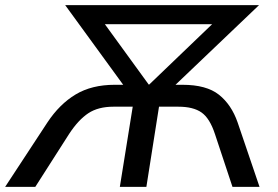

<svg xmlns="http://www.w3.org/2000/svg" viewBox="-55 -725 1078 745"><path d="M-35 0 129 -250Q176 -321 238.5 -358.5Q301 -396 390 -396H423L198 -705H950L626 -396H653Q746 -396 794.5 -357.5Q843 -319 867 -250L952 0H847L779 -205Q759 -266 727 -288.5Q695 -311 637 -311H562L513 0H410L460 -311H385Q326 -311 287.5 -285.5Q249 -260 213 -205L82 0ZM522 -397H524L768 -631H352Z"/></svg>

Font: Mulish SemiBold
Style: Italic
Weight: 600
Italic angle: -9°
Designer: Vernon Adams
Foundry: Vernon Adams
Version: Version 3.603; ttfautohint (v1.8.3)